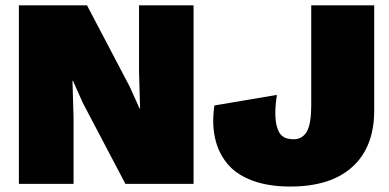

<svg xmlns="http://www.w3.org/2000/svg" viewBox="-20 -680 1439 710"><path d="M695.8 -660.2V0H443.8L286.1 -299.8L250 -380.9H248L252 -245.1V0H49.8V-660.2H301.8L460 -358.9L496.1 -278.8H498L494.1 -415V-660.2ZM1363.8 -660.2V-272Q1363.8 -136.7 1283.7 -63.5Q1203.6 9.8 1053.2 9.8Q971.7 9.8 912.1 -12.7Q852.5 -35.2 819.6 -75.9Q786.6 -116.7 774.9 -170.7Q763.2 -224.6 772.9 -290L1003.9 -329.1Q994.6 -267.6 1000 -231Q1005.4 -194.3 1020.8 -179.7Q1036.1 -165 1064.9 -165Q1099.1 -165 1115 -194.3Q1130.9 -223.6 1130.9 -289.1V-660.2Z"/></svg>

Font: Work Sans Black
Style: Regular
Weight: 900
Designer: Wei Huang
Foundry: Wei Huang
Version: Version 2.012